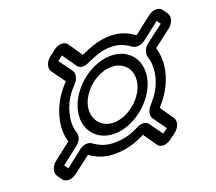

<svg xmlns="http://www.w3.org/2000/svg" viewBox="-106 -790 1008 895"><g transform="rotate(-20 398.5 -342.0)"><path d="M353.1 -128C310.1 -128 281.8 -140 253.9 -160C238.6 -172 213 -170 193.4 -155L108.2 -89L95.3 -109L176.6 -172C205.3 -194 207.3 -217 202.2 -233C191.6 -267 193.3 -302 205.3 -341C219.6 -388 239.9 -415 271.3 -449C287.8 -467 295.4 -492 283.6 -509L235.8 -575L260.6 -594L308.5 -525C317.5 -512 339 -507 361.4 -518C382.4 -528 404.9 -536 423 -543C443.2 -550 465.1 -553 487.1 -553C528.1 -553 553.4 -541 581.3 -521C595.9 -510 623.2 -511 642.8 -526L730.6 -594L743.8 -575L657.9 -510C635.7 -493 628.8 -467 634.6 -450C645.2 -416 644 -376 632.9 -340C618.9 -294 598.9 -268 567.9 -232C554 -216 545.4 -191 557.2 -174L604 -108L579.5 -90L534.1 -154C524.4 -168 501.6 -172 477.9 -160C441.1 -141 405.1 -128 353.1 -128ZM353.1 -563 306.2 -632C293 -651 261.4 -649 239.2 -632L209.2 -609C184.4 -590 175.2 -560 188.4 -541L236.2 -475L235.9 -474C201.6 -437 172.7 -398 155.3 -341C140.9 -294 138.4 -250 151.3 -207L67.4 -142C45.2 -125 33.7 -94 46.9 -75L62.9 -52C76.1 -33 106.1 -33 130.9 -52L215.8 -117C248 -95 282.8 -78 337.8 -78C397.8 -78 445 -95 488.8 -117L533.9 -52C546.4 -34 575.1 -33 601.2 -53L630.9 -75C655.7 -94 664.6 -123 650.7 -143L605.6 -208L605.9 -209C637.9 -245 666.1 -285 682.9 -340C697 -386 697.4 -433 685.2 -475L685.5 -476L770.4 -541C795.2 -560 804.4 -590 791.2 -609L775.2 -632C762 -651 730.4 -649 708.2 -632L620.4 -564H619.4C588.9 -585 555.4 -603 502.4 -603C445.4 -603 401.9 -585 353.1 -563ZM473.5 -515C378.5 -515 275.3 -436 246.3 -341C215.7 -241 277.1 -167 367.1 -167C461.1 -167 564.5 -247 593.3 -341C623.5 -440 564.5 -515 473.5 -515ZM458.2 -465C523.2 -465 565 -412 543.3 -341C523.1 -275 448.3 -217 382.3 -217C318.3 -217 274.9 -271 296.3 -341C316.7 -408 391.2 -465 458.2 -465Z"/></g></svg>

Font: DIN Rundschrift
Style: EngKontKu
Weight: 400
Width: 3
Version: Version 1.027